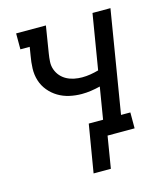

<svg xmlns="http://www.w3.org/2000/svg" viewBox="-101 -598 703 816"><g transform="rotate(-15 250.0 -190.0)"><path d="M210 140 245 -70H308L331 -210Q311 -205 290.5 -202Q270 -199 250 -199Q222 -199 195.5 -205Q169 -211 146.5 -224.5Q124 -238 107 -258.5Q90 -279 82 -304.5Q74 -330 75 -358Q76 -386 81 -413L87 -450H46V-520H177L158 -402Q155 -384 154 -366Q153 -348 159 -331.5Q165 -315 176 -302.5Q187 -290 202 -282Q217 -274 234.5 -270.5Q252 -267 269 -267Q288 -267 306 -270Q324 -273 342 -278L382 -520H461L387 -70H428V0H309L286 140Z"/></g></svg>

Font: Iosevka Gothic
Style: Italic
Weight: 400
Italic angle: -9°
Monospace: yes
Designer: Belleve Invis
Foundry: Belleve Invis
Version: Version 15.5.1; ttfautohint (v1.8.4)